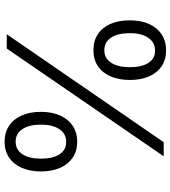

<svg xmlns="http://www.w3.org/2000/svg" viewBox="28 -786 768 865"><g transform="rotate(90 412.5 -354.0)"><path d="M72.3 -554.7Q71.8 -603 88.1 -640.1Q104.5 -677.2 135.3 -697.5Q166 -717.8 207 -717.8Q249 -717.8 279.1 -697.5Q309.1 -677.2 325 -640.4Q340.8 -603.5 340.8 -554.7Q340.8 -504.9 324.7 -467.8Q308.6 -430.7 278.3 -410.4Q248 -390.1 207 -390.6Q165 -390.1 134.5 -410.4Q104 -430.7 87.9 -467.8Q71.8 -504.9 72.3 -554.7ZM283.2 -554.7Q283.2 -606.9 264.2 -637.5Q245.1 -668 209 -668Q171.9 -668 150.9 -637.7Q129.9 -607.4 129.9 -554.7Q129.9 -500.5 149.9 -470Q169.9 -439.5 207 -439.5Q243.2 -439.5 263.2 -470.2Q283.2 -501 283.2 -554.7ZM484.4 -154.3Q484.4 -203.1 500.7 -240Q517.1 -276.9 547.6 -297.1Q578.1 -317.4 619.1 -317.4Q660.6 -317.4 690.7 -297.1Q720.7 -276.9 736.8 -240Q752.9 -203.1 752.9 -154.3Q752.9 -105 736.8 -67.9Q720.7 -30.8 690.4 -10.5Q660.2 9.8 619.1 9.8Q577.1 9.8 546.9 -10.5Q516.6 -30.8 500.5 -67.6Q484.4 -104.5 484.4 -154.3ZM695.3 -154.3Q695.3 -207.5 675.5 -237.8Q655.8 -268.1 619.1 -267.6Q583 -267.6 562.5 -237.1Q542 -206.5 542 -154.3Q542 -101.1 562 -70.6Q582 -40 619.1 -40Q655.3 -40 675.3 -70.6Q695.3 -101.1 695.3 -154.3ZM621.1 -707H684.6L199.2 0H134.8Z"/></g></svg>

Font: Pretendard GOV Light
Style: Regular
Weight: 300
Designer: Base glyphs from Inter by Rasmus Andersson; Hangeul glyphs from Noto Sans CJK(Source Han Sans) by Jang Soo-young and Kan
Foundry: Kil Hyung-jin
Version: Version 1.309